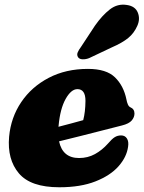

<svg xmlns="http://www.w3.org/2000/svg" viewBox="-20 -776 607 811"><path d="M521 -156Q515 -112.5 480.5 -73.5Q446 -34.5 383.2 -9.8Q320.5 15 230.5 15Q109.5 15 59.8 -43.8Q10 -102.5 18.5 -198.5Q26 -280 69.8 -344.8Q113.5 -409.5 185.8 -447.2Q258 -485 351.5 -485Q429.5 -485 466 -449Q502.5 -413 514 -356Q516 -344.5 520 -335.2Q524 -326 530.5 -323Q548 -315.5 548 -296.5Q548 -281 536.5 -267.2Q525 -253.5 495 -246Q464 -238 418.5 -226.5Q373 -215 323 -202.2Q273 -189.5 229.5 -179Q244.5 -108.5 314 -108.5Q351 -108.5 381.2 -125.2Q411.5 -142 435.5 -169Q452.5 -189 464.5 -196.5Q476.5 -204 491.5 -204Q508 -204 516.2 -191Q524.5 -178 521 -156ZM227.5 -245Q227 -242.5 227 -240.5Q254.5 -247.5 282.2 -255Q310 -262.5 331.5 -268.5Q340.5 -302.5 341 -350Q341 -399.5 307 -399.5Q280.5 -399.5 257.2 -358Q234 -316.5 227.5 -245ZM381 -667.5Q411.5 -711 444 -736.2Q476.5 -761.5 516 -755Q551 -750 562 -723Q573 -696 560 -667Q546.5 -636 521.5 -615.5Q496.5 -595 451.5 -575.5L356.5 -530.5Q342.5 -525 329 -525.5Q315.5 -526 310 -534Q303.5 -543.5 308.2 -554.8Q313 -566 322.5 -578.5Z"/></svg>

Font: Fraunces 9pt Soft Black
Style: Italic
Weight: 900
Italic angle: -16°
Version: Version 1.000;[b76b70a41]